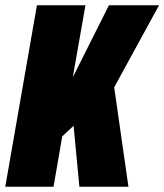

<svg xmlns="http://www.w3.org/2000/svg" viewBox="-25 -708 623 728"><path d="M-5 0 115 -688H299L251 -415L388 -688H578L408 -377L462 0H276L254 -231L211 -191L178 0Z"/></svg>

Font: Archivo ExtraCondensed Black
Style: Italic
Weight: 900
Width: 2
Italic angle: -10°
Designer: Hector Gatti
Foundry: Omnibus-Type
Version: Version 2.001